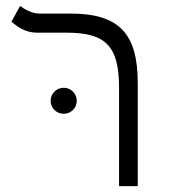

<svg xmlns="http://www.w3.org/2000/svg" viewBox="-20 -632 626 652"><path d="M447.8 -349.6C447.8 -517.1 385.3 -585.9 219.7 -585.9H114.3C87.4 -585.9 63 -601.1 48.3 -611.8L18.6 -558.1C39.6 -541.5 64.9 -521 106 -521H207C339.4 -521 384.3 -475.1 384.3 -334V0H447.8ZM196.3 -245.6C220.7 -245.6 240.7 -265.1 240.7 -289.6C240.7 -314 220.7 -334 196.3 -334C171.9 -334 151.9 -314 151.9 -289.6C151.9 -265.1 171.9 -245.6 196.3 -245.6Z"/></svg>

Font: Cascadia Mono NF Light
Style: Regular
Weight: 300
Monospace: yes
Designer: Aaron Bell
Foundry: Saja Typeworks
Version: Version 2404.023